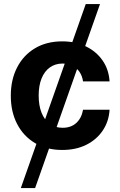

<svg xmlns="http://www.w3.org/2000/svg" viewBox="-20 -748 607 972"><path d="M486.3 -727.5 157.7 204.1H85.4L414.1 -727.5ZM294.9 11.2Q215.8 11.2 157.2 -23.7Q98.6 -58.6 66.7 -120.4Q34.7 -182.1 34.7 -263.2Q34.7 -344.7 66.7 -406.7Q98.6 -468.8 157.2 -503.7Q215.8 -538.6 294.9 -538.6Q362.8 -538.6 415.3 -512.9Q467.8 -487.3 499.3 -441.9Q530.8 -396.5 534.7 -335.9H400.4Q396.5 -362.8 383.1 -383.1Q369.6 -403.3 347.9 -414.8Q326.2 -426.3 296.9 -426.3Q259.8 -426.3 232.4 -406.7Q205.1 -387.2 190.4 -350.8Q175.8 -314.5 175.8 -264.2Q175.8 -213.9 190.4 -177.2Q205.1 -140.6 232.2 -120.8Q259.3 -101.1 296.9 -101.1Q339.8 -101.1 366.5 -125.7Q393.1 -150.4 400.4 -192.4H534.7Q531.2 -133.3 500.2 -87.2Q469.2 -41 416.7 -14.9Q364.3 11.2 294.9 11.2Z"/></svg>

Font: Inter Cardless Tabular Bold
Style: Bold
Weight: 700
Designer: Rasmus Andersson
Foundry: rsms
Version: Version 4.000;git-4fc901f